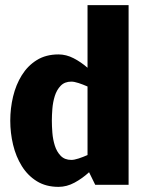

<svg xmlns="http://www.w3.org/2000/svg" viewBox="-20 -720 563 748"><path d="M258 -402Q232 -402 216.5 -386Q201 -370 193.5 -346Q186 -322 184 -296Q182 -270 182 -250Q182 -229 184 -203Q186 -177 193.5 -153Q201 -129 216.5 -113Q232 -97 258 -97Q269 -97 286 -102.5Q303 -108 321 -116V-383Q303 -391 286 -396.5Q269 -402 258 -402ZM321 -700H481V0H351L327 -49Q301 -25 270.5 -8.5Q240 8 208 8Q159 8 123.5 -14Q88 -36 65 -73Q42 -110 31 -156Q20 -202 20 -250Q20 -298 31 -344Q42 -390 65 -427Q88 -464 123.5 -486Q159 -508 208 -508Q238 -508 267 -493Q296 -478 321 -456Z"/></svg>

Font: Epunda Sans ExtraBold
Style: Regular
Weight: 800
Designer: Simon Atzbach
Foundry: typofactur
Version: Version 2.204; ttfautohint (v1.8.4.7-5d5b)